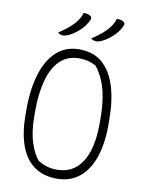

<svg xmlns="http://www.w3.org/2000/svg" viewBox="-101 -994 801 1082"><g transform="rotate(10 300.0 -453.0)"><path d="M300 -720Q382 -720 433.5 -675Q485 -630 510 -548Q535 -466 535 -355V-325Q535 -221 508.5 -143.5Q482 -66 429.5 -23Q377 20 299 20Q219 19 167 -20.5Q115 -60 90 -133Q65 -206 65 -305V-335Q65 -451 91.5 -537.5Q118 -624 170.5 -672Q223 -720 300 -720ZM115 -312Q115 -217 135.5 -154.5Q156 -92 185 -60Q211 -45 236.5 -37.5Q262 -30 291 -30Q357 -30 400 -66.5Q443 -103 464 -169Q485 -235 485 -325V-348Q485 -423 475.5 -478.5Q466 -534 448 -574.5Q430 -615 405 -646Q383 -658 360 -664Q337 -670 309 -670Q243 -670 200 -629Q157 -588 136 -512.5Q115 -437 115 -335ZM288 -926Q295 -926 300.5 -925.5Q306 -925 311 -924Q316 -923 322 -920Q332 -916 334 -909Q336 -902 333 -895Q327 -881 317.5 -866.5Q308 -852 294.5 -838.5Q281 -825 265.5 -813Q250 -801 232 -792Q222 -787 212 -784Q202 -781 194 -781Q190 -781 185 -782Q180 -783 175 -785.5Q170 -788 165 -792Q197 -813 222 -834Q247 -855 264 -878Q281 -901 288 -926ZM478 -926Q485 -926 490.5 -925.5Q496 -925 501 -924Q506 -923 512 -920Q522 -916 524 -909Q526 -902 523 -895Q517 -881 507.5 -866.5Q498 -852 484.5 -838.5Q471 -825 455.5 -813Q440 -801 422 -792Q412 -787 402 -784Q392 -781 384 -781Q380 -781 375 -782Q370 -783 365 -785.5Q360 -788 355 -792Q387 -813 412 -834Q437 -855 454 -878Q471 -901 478 -926Z"/></g></svg>

Font: Recursive Monospace Casual Light
Style: Regular
Weight: 300
Version: Version 1.047